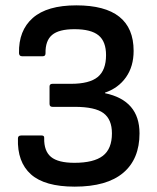

<svg xmlns="http://www.w3.org/2000/svg" viewBox="-20 -686 588 717"><path d="M259 11Q147 11 95.5 -35Q44 -81 47 -169Q47 -180 59 -180H136Q146 -180 145 -170Q144 -122 170.5 -100Q197 -78 258 -78Q330 -78 364 -104Q398 -130 398 -188Q398 -240 366.5 -263.5Q335 -287 259 -287H176Q165 -287 165 -298V-363Q165 -373 176 -373H245Q314 -373 345 -398.5Q376 -424 376 -480Q376 -531 348 -554Q320 -577 258 -577Q200 -577 174.5 -555.5Q149 -534 150 -487Q150 -476 140 -476H62Q52 -476 51 -487Q49 -572 102.5 -619Q156 -666 265 -666Q479 -666 479 -496Q479 -438 450.5 -397.5Q422 -357 372 -340V-338Q501 -311 501 -188Q501 -92 440 -40.5Q379 11 259 11Z"/></svg>

Font: Sofia Sans Extra Cond
Style: Bold
Weight: 700
Width: 1
Designer: Botio Nikoltchev, Ani Petrova
Foundry: lettersoup
Version: Version 4.100; ttfautohint (v1.8.3)